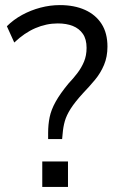

<svg xmlns="http://www.w3.org/2000/svg" viewBox="-20 -734 466 754"><path d="M169 -188V-212Q169 -245 175 -274Q181 -303 198.5 -334.5Q216 -366 249 -406Q268 -426 284 -447Q300 -468 310 -492Q320 -516 320 -546Q320 -580 305.5 -601Q291 -622 266 -632Q241 -642 207 -642Q162 -642 119 -623.5Q76 -605 36 -567L7 -631Q33 -657 67 -675.5Q101 -694 139 -704Q177 -714 215 -714Q272 -714 314 -695Q356 -676 379 -640Q402 -604 402 -551Q402 -511 388.5 -479Q375 -447 353 -420.5Q331 -394 306 -368Q274 -333 257.5 -307Q241 -281 234.5 -258Q228 -235 226 -209L224 -188ZM146 0V-100H247V0Z"/></svg>

Font: Nunito Sans 10pt SemiCondensed
Style: Regular
Weight: 400
Width: 4
Designer: Vernon Adams
Foundry: Vernon Adams
Version: Version 3.101;gftools[0.9.27]